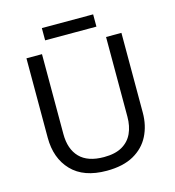

<svg xmlns="http://www.w3.org/2000/svg" viewBox="-124 -959 979 1074"><g transform="rotate(-15 365.5 -422.5)"><path d="M640 -252Q640 -178 610 -118.5Q580 -59 518.5 -24.5Q457 10 362 10Q229 10 159.5 -62.5Q90 -135 90 -254V-714H180V-251Q180 -164 226.5 -116Q273 -68 367 -68Q432 -68 472.5 -91.5Q513 -115 532 -156.5Q551 -198 551 -252V-714H640ZM514 -855V-784H217V-855Z"/></g></svg>

Font: Noto Sans Tamil
Style: Regular
Weight: 400
Designer: Jelle Bosma - Monotype Design Team
Foundry: Monotype Imaging Inc.
Version: Version 2.003